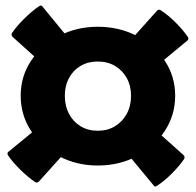

<svg xmlns="http://www.w3.org/2000/svg" viewBox="-20 -701 710 696"><path d="M334 -101Q257 -101 193.5 -135Q130 -169 92.5 -226.5Q55 -284 55 -354Q55 -424 92.5 -480.5Q130 -537 193.5 -570.5Q257 -604 334 -604Q413 -604 476.5 -570.5Q540 -537 577.5 -480.5Q615 -424 615 -354Q615 -284 577.5 -226.5Q540 -169 476.5 -135Q413 -101 334 -101ZM334 -227Q370 -227 397 -243.5Q424 -260 439.5 -288.5Q455 -317 455 -354Q455 -390 439.5 -418Q424 -446 397 -462Q370 -478 334 -478Q299 -478 272 -462Q245 -446 230 -418Q215 -390 215 -354Q215 -317 230 -288.5Q245 -260 272 -243.5Q299 -227 334 -227ZM121 -43Q114 -36 106 -42Q81 -59 53.5 -86Q26 -113 9 -138Q4 -147 12 -152L151 -266L238 -173ZM645 -139Q652 -132 647 -124Q630 -99 603 -72Q576 -45 550 -28Q541 -21 536 -30L416 -175L511 -259ZM549 -662Q556 -669 564 -663Q590 -646 617 -619Q644 -592 661 -567Q666 -558 658 -553L519 -438L429 -528ZM26 -567Q19 -574 24 -582Q41 -607 68.5 -634Q96 -661 121 -678Q130 -685 135 -676L250 -536L157 -449Z"/></svg>

Font: Hahmlet Black
Style: Regular
Weight: 900
Version: Version 1.002